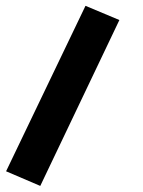

<svg xmlns="http://www.w3.org/2000/svg" viewBox="-20 -420 483 647"><path d="M268.1 -400.4 382.3 -352.5 115.7 206.5 0.5 157.2Z"/></svg>

Font: Sahel Black FD-WOL
Style: Black-FD-WOL
Weight: 900
Foundry: Saber Rastikerdar (saber.rastikerdar@gmail.com)
Version: Version 2.0.2